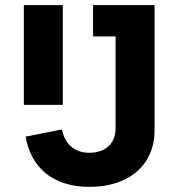

<svg xmlns="http://www.w3.org/2000/svg" viewBox="-20 -718 696 749"><path d="M330 11C482 11 583 -74 583 -210V-698H343V-576H431V-219C431 -149 381 -122 329 -122C272 -122 233 -154 222 -213L80 -185C100 -68 182 11 330 11ZM73 -309H225V-698H73Z"/></svg>

Font: IBM Plex Thai Looped
Style: Bold
Weight: 700
Designer: Mike Abbink, Paul van der Laan, Pieter van Rosmalen, Ben Mitchell, Mark Frömberg
Foundry: Bold Monday
Version: Version 1.0